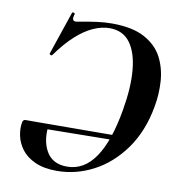

<svg xmlns="http://www.w3.org/2000/svg" viewBox="-76 -722 744 804"><g transform="rotate(10 295.5 -320.5)"><path d="M218 12Q162 12 125 -5Q88 -22 68 -48.5Q48 -75 41.5 -105.5Q35 -136 40 -163Q42 -175 53 -175H152Q142 -106 168.5 -59.5Q195 -13 257 -13Q329 -13 376.5 -82.5Q424 -152 447 -288Q464 -385 457.5 -458.5Q451 -532 420.5 -573.5Q390 -615 333 -615Q300 -615 264 -599Q228 -583 191 -549.5Q154 -516 116 -463Q113 -459 108 -461.5Q103 -464 104 -467L166 -650Q168 -655 174 -652.5Q180 -650 178 -647Q172 -628 177 -621.5Q182 -615 198 -619Q242 -627 274.5 -631.5Q307 -636 339 -636Q427 -636 479 -607.5Q531 -579 554.5 -533Q578 -487 581.5 -432Q585 -377 575 -324Q556 -217 502 -141.5Q448 -66 373.5 -27Q299 12 218 12ZM94 -152 98 -175 482 -177 480 -157Z"/></g></svg>

Font: Cormorant Infant Light
Style: Italic
Weight: 300
Italic angle: -10°
Designer: Christian Thalmann (Catharsis Fonts)
Foundry: Catharsis Fonts
Version: Version 4.001